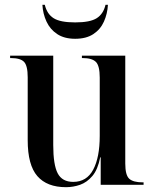

<svg xmlns="http://www.w3.org/2000/svg" viewBox="-20 -767 639 797"><path d="M254 10Q175 10 135 -36Q95 -82 95 -185V-446Q95 -494 80 -510Q65 -526 25 -526H22V-536H201V-165Q201 -83 219.5 -47.5Q238 -12 284 -12Q340 -12 367 -63Q394 -114 394 -203V-445Q394 -494 378 -510Q362 -526 323 -526H320V-536H500V-88Q500 -40 516.5 -25Q533 -10 573 -10H576V0H398V-114H396Q386 -63 363.5 -36.5Q341 -10 312.5 0Q284 10 254 10ZM292 -606Q247 -606 217.5 -625.5Q188 -645 173 -677.5Q158 -710 156 -747H166Q175 -709 202.5 -691.5Q230 -674 292 -674Q354 -674 381.5 -691.5Q409 -709 418 -747H428Q426 -710 411.5 -677.5Q397 -645 367.5 -625.5Q338 -606 292 -606Z"/></svg>

Font: Noto Serif Display SemiCondensed Medium
Style: Regular
Weight: 500
Width: 4
Designer: Monotype Design Team
Foundry: Monotype Imaging Inc.
Version: Version 2.009